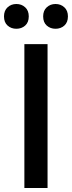

<svg xmlns="http://www.w3.org/2000/svg" viewBox="-31 -941 360 961"><path d="M91 -720H207V0H91ZM247 -797Q221 -797 203 -813Q185 -829 185 -859Q185 -888 203 -904.5Q221 -921 247 -921Q273 -921 291 -904.5Q309 -888 309 -859Q309 -829 291 -813Q273 -797 247 -797ZM51 -797Q25 -797 7 -813Q-11 -829 -11 -859Q-11 -888 7 -904.5Q25 -921 51 -921Q77 -921 95 -904.5Q113 -888 113 -859Q113 -829 95 -813Q77 -797 51 -797Z"/></svg>

Font: Kufam Medium
Style: Regular
Weight: 500
Designer: Wael Morcos, Artur Schmal
Foundry: Original Type
Version: Version 1.300; ttfautohint (v1.8.3)